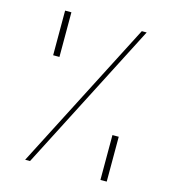

<svg xmlns="http://www.w3.org/2000/svg" viewBox="-109 -825 819 914"><g transform="rotate(15 300.0 -367.5)"><path d="M99 -515V-735H130V-515ZM99 0 477 -735H501L123 0ZM470 0V-221H501V0Z"/></g></svg>

Font: Zed Sans Thin Extended
Style: Regular
Weight: 100
Width: 7
Designer: Belleve Invis
Foundry: Belleve Invis
Version: Version 1.0.0; ttfautohint (v1.8.4)